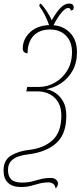

<svg xmlns="http://www.w3.org/2000/svg" viewBox="-32 -865 468 1080"><path d="M281 195Q277 175 266 168Q255 161 244 161Q213 161 189 167.5Q165 174 141 180.5Q117 187 85 187Q39 187 13.5 163.5Q-12 140 -12 94Q-12 36 29.5 10.5Q71 -15 132 -22Q213 -31 263 -76Q313 -121 313 -214Q313 -280 275 -315.5Q237 -351 178 -351H116L121 -376H187Q234 -376 276.5 -400Q319 -424 346 -468Q373 -512 373 -572Q373 -630 339 -664.5Q305 -699 250 -699Q189 -699 156 -663Q123 -627 123 -565Q113 -565 104.5 -571.5Q96 -578 96 -592Q96 -644 136 -682.5Q176 -721 244 -724Q234 -754 219.5 -781.5Q205 -809 189 -831L192 -844H198Q212 -830 230.5 -802.5Q249 -775 259 -751Q287 -800 310 -822.5Q333 -845 357 -845Q371 -845 377 -838.5Q383 -832 383 -825Q383 -818 379.5 -812Q376 -806 366 -806Q366 -811 362.5 -815.5Q359 -820 350 -820Q336 -820 313.5 -793.5Q291 -767 269 -723Q325 -719 363 -679.5Q401 -640 401 -572Q401 -512 376.5 -468Q352 -424 312.5 -397.5Q273 -371 227 -363Q252 -360 278 -343.5Q304 -327 322.5 -295.5Q341 -264 341 -214Q341 -110 284 -59.5Q227 -9 128 3Q100 6 73.5 14.5Q47 23 30 41Q13 59 13 92Q13 126 31 144Q49 162 92 162Q125 162 149 155.5Q173 149 197.5 142.5Q222 136 253 136Q274 136 284 146Q294 156 294 165Q294 174 291.5 180.5Q289 187 281 195Z"/></svg>

Font: Noto Serif ExtraCondensed Thin
Style: Italic
Weight: 100
Width: 2
Italic angle: -12°
Designer: Monotype Design Team
Foundry: Monotype Imaging Inc.
Version: Version 2.013